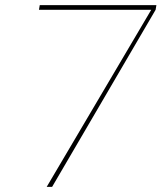

<svg xmlns="http://www.w3.org/2000/svg" viewBox="-20 -724 626 744"><path d="M583 -686 182 0H161L566 -686H131L134 -704H586Z"/></svg>

Font: Fz Poppins Thin
Style: Italic
Weight: 100
Italic angle: -10°
Designer: Ninad Kale (Devanagari), Jonny Pinhorn (Latin)
Foundry: Indian Type Foundry
Version: Vit hóa bi Vntype.Com & FontZin.Com